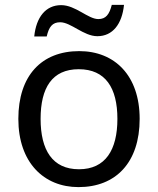

<svg xmlns="http://www.w3.org/2000/svg" viewBox="-20 -755 645 785"><path d="M120 -606H171C180 -645 194 -664 226 -664C270 -664 322 -607 378 -607C441 -607 479 -657 487 -735H437C427 -696 413 -677 382 -677C340 -677 289 -734 230 -734C167 -734 128 -685 120 -606ZM551 -269C551 -446 449 -546 304 -546C150 -546 55 -446 55 -269C55 -91 159 10 301 10C454 10 551 -91 551 -269ZM146 -269C146 -396 193 -472 302 -472C411 -472 460 -396 460 -269C460 -142 411 -63 303 -63C194 -63 146 -142 146 -269Z"/></svg>

Font: Noto Sans Cypriot
Style: Regular
Weight: 400
Designer: Monotype Design Team
Foundry: Monotype Imaging Inc.
Version: Version 2.002